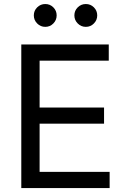

<svg xmlns="http://www.w3.org/2000/svg" viewBox="-20 -953 641 973"><path d="M87.9 0V-727.5H531.2V-645.5H180.7V-408.2H507.3V-326.2H180.7V-82H535.6V0ZM209.5 -816.9Q185.5 -816.9 168.5 -834Q151.4 -851.1 151.4 -875Q151.4 -898.9 168.5 -915.8Q185.5 -932.6 209.5 -932.6Q233.4 -932.6 250.2 -915.8Q267.1 -898.9 267.1 -875Q267.1 -851.1 250.2 -834Q233.4 -816.9 209.5 -816.9ZM415 -816.9Q391.1 -816.9 374 -834Q356.9 -851.1 356.9 -875Q356.9 -898.9 374 -915.8Q391.1 -932.6 415 -932.6Q439 -932.6 455.8 -915.8Q472.7 -898.9 472.7 -875Q472.7 -851.1 455.8 -834Q439 -816.9 415 -816.9Z"/></svg>

Font: Inter-Regular
Style: Regular
Weight: 400
Designer: Rasmus Andersson
Foundry: rsms
Version: Version 4.000;git-a52131595